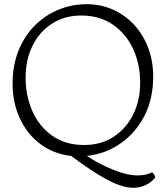

<svg xmlns="http://www.w3.org/2000/svg" viewBox="-20 -810 790 915"><path d="M394 -67Q454 -27 520.5 -0.5Q587 26 636 26Q655 26 672.5 22.5Q690 19 705 11Q717 21 720 35Q704 57 676 71Q648 85 614 85Q584 85 545 71Q506 57 451.5 24Q397 -9 319 -67Q236 -76 173 -123Q110 -170 75 -245Q40 -320 40 -412Q40 -498 68 -568Q96 -638 145 -687.5Q194 -737 258 -763.5Q322 -790 394 -790Q460 -790 517.5 -764.5Q575 -739 618 -693Q661 -647 685.5 -584Q710 -521 710 -444Q710 -338 667.5 -256.5Q625 -175 553 -125.5Q481 -76 394 -67ZM381 -119Q462 -119 522 -158.5Q582 -198 615 -265Q648 -332 648 -416Q648 -504 614.5 -576.5Q581 -649 518 -692.5Q455 -736 367 -736Q288 -736 228 -697.5Q168 -659 135 -592Q102 -525 102 -440Q102 -354 134 -281Q166 -208 228.5 -163.5Q291 -119 381 -119Z"/></svg>

Font: Gowun Batang
Style: Regular
Weight: 400
Designer: Yanghee Ryu
Foundry: Yanghee Ryu
Version: Version 2.000